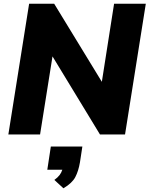

<svg xmlns="http://www.w3.org/2000/svg" viewBox="-20 -725 806 1035"><path d="M25 0 137 -705H272L529 -284L595 -705H766L654 0H519L263 -421L196 0ZM322 290 273 245Q291 232 301 219Q311 206 316 190H235L254 65H424L411 150Q403 197 386 229.5Q369 262 322 290Z"/></svg>

Font: Nunito Sans Black
Style: Italic
Weight: 900
Italic angle: -9°
Designer: Vernon Adams
Foundry: Vernon Adams
Version: Version 3.006; ttfautohint (v1.8.3)